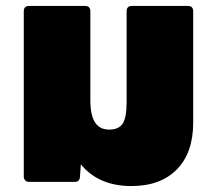

<svg xmlns="http://www.w3.org/2000/svg" viewBox="-20 -612 724 646"><path d="M252 -59 249 -17Q248 0 231 0H78Q70 0 65 -5Q60 -10 60 -18V-574Q60 -592 78 -592H266Q284 -592 284 -574V-275Q284 -225 299.5 -200.5Q315 -176 347 -176Q380 -176 393 -196.5Q406 -217 406 -268V-574Q406 -592 424 -592H612Q630 -592 630 -574V-199Q630 -98 575 -42Q520 14 422 14Q312 14 252 -59Z"/></svg>

Font: LINE Seed Sans TH App Heavy
Style: Regular
Weight: 900
Designer: Dalton Maag Ltd | Thai characters by Cadson Demak Co.,Ltd.
Foundry: Dalton Maag Ltd
Version: Version 1.003